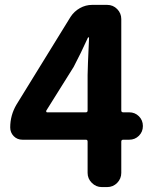

<svg xmlns="http://www.w3.org/2000/svg" viewBox="-20 -760 629 780"><path d="M168 -310.5Q167 -308.6 168 -306.2Q168.9 -303.7 170.9 -303.7H329.1Q335.9 -303.7 335.9 -311.5V-455.1Q335.9 -480.5 341.8 -606.4Q341.8 -608.4 339.8 -608.4Q337.9 -608.4 336.9 -606.4Q308.6 -543.9 279.3 -488.3ZM504.9 -303.7Q528.3 -303.7 544.4 -287.6Q560.5 -271.5 560.5 -248Q560.5 -224.6 544.4 -208.5Q528.3 -192.4 504.9 -192.4H480.5Q472.7 -192.4 472.7 -184.6V-57.6Q472.7 -34.2 456.1 -17.1Q439.5 0 415 0H393.6Q370.1 0 353 -17.1Q335.9 -34.2 335.9 -57.6V-184.6Q335.9 -192.4 329.1 -192.4H71.3Q49.8 -192.4 35.6 -207Q21.5 -221.7 21.5 -242.2Q21.5 -292 46.9 -335L266.6 -691.4Q281.2 -713.9 304.7 -727.1Q328.1 -740.2 354.5 -740.2H415Q439.5 -740.2 456.1 -723.1Q472.7 -706.1 472.7 -682.6V-311.5Q472.7 -303.7 480.5 -303.7Z"/></svg>

Font: Gen Jyuu Gothic Bold
Style: Bold
Weight: 700
Designer: [Source Han Sans]
Ryoko NISHIZUKA  (kana & ideographs); Paul D. Hunt (Latin, Greek & Cyrillic); Wenlong ZHANG  (bopomofo
Version: Version 1.002.20150607